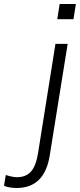

<svg xmlns="http://www.w3.org/2000/svg" viewBox="-147 -720 399 959"><path d="M139 -624 151 -700H232L220 -624ZM-64 219Q-77 219 -96 216.5Q-115 214 -127 207L-118 154Q-107 158 -91 161.5Q-75 165 -62 165Q-17 165 8 136.5Q33 108 43 45L130 -501H191L102 53Q77 219 -64 219Z"/></svg>

Font: Mulish Light
Style: Italic
Weight: 300
Italic angle: -9°
Designer: Vernon Adams
Foundry: Vernon Adams
Version: Version 3.603; ttfautohint (v1.8.3)